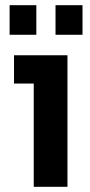

<svg xmlns="http://www.w3.org/2000/svg" viewBox="-20 -720 347 740"><path d="M110 0H240V-507H34V-398H110ZM194 -586H298V-700H194ZM17 -586H120V-700H17Z"/></svg>

Font: Finlandica SemiBold
Style: Regular
Weight: 600
Designer: Niklas Ekholm, Juho Hiilivirta, Jaakko Suomalainen
Foundry: Helsinki Type Studio
Version: Version 2.000;Glyphs 3.2 (3202)